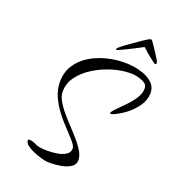

<svg xmlns="http://www.w3.org/2000/svg" viewBox="-142 -861 902 1003"><g transform="rotate(20 309.5 -359.5)"><path d="M255 34Q248 34 240.5 34Q233 34 228 33Q219 32 198 26Q177 20 154.5 10.5Q132 1 116.5 -11Q101 -23 101 -37Q101 -43 108 -43Q125 -43 142.5 -34Q160 -25 179 -23Q187 -22 196.5 -21.5Q206 -21 218 -21Q243 -21 270 -25.5Q297 -30 316 -42Q335 -54 336 -76Q336 -90 318 -111.5Q300 -133 272.5 -161.5Q245 -190 218 -224.5Q191 -259 172.5 -299Q154 -339 154 -382Q154 -436 180 -476Q206 -516 248 -541.5Q290 -567 340 -579.5Q390 -592 438 -592Q462 -592 483 -589Q510 -586 541.5 -575.5Q573 -565 596 -543.5Q619 -522 619 -487Q619 -450 595.5 -416Q572 -382 538.5 -356.5Q505 -331 473 -318Q467 -315 461 -315Q456 -317 456 -320Q461 -331 480.5 -350.5Q500 -370 523.5 -394Q547 -418 564.5 -445.5Q582 -473 582 -500Q582 -518 569 -527.5Q556 -537 538.5 -542Q521 -547 508 -549Q502 -550 496 -550Q490 -550 483 -550Q438 -550 386.5 -534.5Q335 -519 289 -491Q243 -463 214 -424.5Q185 -386 185 -339Q185 -311 205 -279.5Q225 -248 255 -215Q285 -182 315 -149.5Q345 -117 365 -86.5Q385 -56 385 -30Q385 -5 363.5 9Q342 23 311.5 28.5Q281 34 255 34ZM378 -640Q371 -638 371 -642Q371 -644 373 -647Q375 -650 376 -651Q401 -673 424.5 -688.5Q448 -704 471 -721Q478 -726 489 -733.5Q500 -741 510.5 -747Q521 -753 525 -753Q531 -753 535 -746L551 -723Q563 -706 571.5 -692Q580 -678 591 -661Q596 -653 596 -644Q596 -641 592.5 -640Q589 -639 586 -640Q583 -642 568.5 -652.5Q554 -663 537 -677.5Q520 -692 508 -704Q485 -692 456 -677Q427 -662 404.5 -651.5Q382 -641 378 -640Z"/></g></svg>

Font: Hurricane
Style: Regular
Weight: 400
Designer: Robert E. Leuschke
Foundry: Robert E. Leuschke
Version: Version 1.010; ttfautohint (v1.8.3)